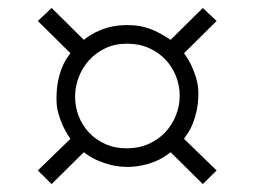

<svg xmlns="http://www.w3.org/2000/svg" viewBox="-20 -524 640 483"><path d="M490.2 -61 409.2 -141.1Q394 -128.9 377.9 -121.3Q361.8 -113.8 346.9 -110.1Q332 -106.4 319.8 -105.2Q307.6 -104 299.3 -104Q293.5 -104 282.5 -105Q271.5 -106 256.8 -109.6Q242.2 -113.3 225.1 -120.6Q208 -127.9 190.9 -141.1L109.9 -61L75.2 -95.2L157.2 -174.8Q144 -193.8 137 -210.4Q129.9 -227.1 126.5 -240Q123 -252.9 122.6 -262Q122.1 -271 122.1 -274.9Q122.1 -298.8 125.5 -317.1Q128.9 -335.4 134 -349.1Q139.2 -362.8 145.3 -372.8Q151.4 -382.8 157.2 -390.1L75.2 -471.2L109.9 -503.9L190.9 -423.8Q206.5 -436 221.7 -443.4Q236.8 -450.7 251 -454.6Q265.1 -458.5 277.8 -459.7Q290.5 -460.9 300.8 -460.9Q317.4 -460.9 331.1 -458.5Q344.7 -456.1 357.4 -451.4Q370.1 -446.8 382.6 -439.9Q395 -433.1 409.2 -423.8L490.2 -503.9L524.9 -471.2L442.9 -390.1Q455.6 -372.6 462.6 -356.7Q469.7 -340.8 473.4 -327.9Q477.1 -314.9 478 -305.4Q479 -295.9 479 -290Q479 -266.1 475.1 -247.6Q471.2 -229 465.8 -215.1Q460.4 -201.2 454.1 -191.4Q447.8 -181.6 442.9 -174.8L524.9 -95.2ZM432.1 -283.2Q432.1 -308.1 422.9 -331.8Q413.6 -355.5 396.5 -373.8Q379.4 -392.1 354.7 -403.1Q330.1 -414.1 299.8 -414.1Q269 -414.1 244.9 -402.6Q220.7 -391.1 203.9 -372.3Q187 -353.5 178 -329.6Q168.9 -305.7 168.9 -280.8Q168.9 -255.9 177.7 -232.7Q186.5 -209.5 203.4 -191.2Q220.2 -172.9 244.4 -161.9Q268.6 -150.9 298.8 -150.9Q329.1 -150.9 353.8 -161.9Q378.4 -172.9 395.8 -191.4Q413.1 -210 422.6 -233.9Q432.1 -257.8 432.1 -283.2Z"/></svg>

Font: Ethiopic Sadiss
Style: Regular
Weight: 400
Designer: abass alamnehe
Foundry: Senamirmir Project
Version: Version 5.100